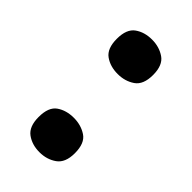

<svg xmlns="http://www.w3.org/2000/svg" viewBox="-179 -604 670 670"><g transform="rotate(45 155.5 -269.0)"><path d="M155 -377Q118 -377 92 -395.5Q66 -414 66 -462Q66 -510 92 -528.5Q118 -547 155 -547Q191 -547 218 -528.5Q245 -510 245 -462Q245 -414 218 -395.5Q191 -377 155 -377ZM155 9Q118 9 92 -10Q66 -29 66 -76Q66 -125 92 -143Q118 -161 155 -161Q191 -161 218 -143Q245 -125 245 -76Q245 -29 218 -10Q191 9 155 9Z"/></g></svg>

Font: Noto Serif Hebrew ExtraBold
Style: Regular
Weight: 800
Version: Version 2.003